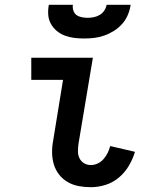

<svg xmlns="http://www.w3.org/2000/svg" viewBox="-20 -770 640 798"><path d="M358 8Q332 8 307.5 3.5Q283 -1 262 -13Q241 -25 226 -44Q211 -63 204 -86Q197 -109 196.5 -134.5Q196 -160 201 -186L242 -438H110V-530H366L306 -171Q304 -155 304 -140Q304 -125 310.5 -112Q317 -99 329.5 -91.5Q342 -84 358 -84Q372 -84 386 -90.5Q400 -97 410.5 -109Q421 -121 427.5 -134.5Q434 -148 438 -163L541 -139Q532 -109 515.5 -81Q499 -53 474 -32Q449 -11 418.5 -1.5Q388 8 358 8ZM330 -610Q309 -610 288.5 -612.5Q268 -615 249.5 -622Q231 -629 216 -641.5Q201 -654 191.5 -671Q182 -688 180.5 -708.5Q179 -729 183 -750H283Q281 -738 285 -726Q289 -714 298 -707.5Q307 -701 319.5 -698.5Q332 -696 344 -696Q357 -696 369.5 -698.5Q382 -701 393.5 -707.5Q405 -714 413 -725.5Q421 -737 423 -750H523Q520 -729 511.5 -708.5Q503 -688 488 -671Q473 -654 454 -642Q435 -630 414 -622.5Q393 -615 372 -612.5Q351 -610 330 -610Z"/></svg>

Font: Iosevka Curly Slab SmBdEx
Style: Italic
Weight: 600
Width: 7
Italic angle: -9°
Monospace: yes
Designer: Belleve Invis
Foundry: Belleve Invis
Version: Version 11.1.0; ttfautohint (v1.8.3)